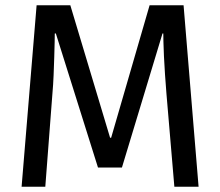

<svg xmlns="http://www.w3.org/2000/svg" viewBox="-20 -709 836 729"><path d="M642 0 612 -353Q609 -389 606.5 -426.5Q604 -464 602.5 -495.5Q601 -527 600.5 -550.5Q600 -574 600 -582H597L443 -73H352L192 -582H188Q188 -573 187.5 -549Q187 -525 186 -492.5Q185 -460 183.5 -423Q182 -386 179 -353L152 0H62L119 -689H247L398 -186H402L548 -689H677L734 0Z"/></svg>

Font: Feura Sans
Style: Regular
Weight: 400
Designer: Carrois Corporate & Edenspiekermann
Foundry: Carrois Corporate GbR & Edenspiekermann AG
Version: Version 1.001